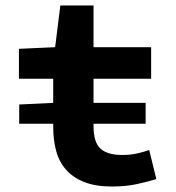

<svg xmlns="http://www.w3.org/2000/svg" viewBox="-20 -668 640 700"><path d="M50 -217V-287L174 -293V-381H49V-490L181 -496L200 -648H321V-496H531V-381H321V-293H511V-217H321V-207Q321 -150 346 -126.5Q371 -103 426 -103Q454 -103 477.5 -108Q501 -113 524 -121L550 -15Q517 -5 477.5 3.5Q438 12 388 12Q329 12 288 -4Q247 -20 221.5 -48.5Q196 -77 185 -117Q174 -157 174 -206V-217Z"/></svg>

Font: Source Code Pro
Style: Bold
Weight: 700
Monospace: yes
Designer: Paul D. Hunt, Teo Tuominen
Foundry: Adobe Systems Incorporated
Version: Version 2.030;PS 1.000;hotconv 16.6.51;makeotf.lib2.5.65220